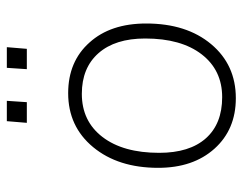

<svg xmlns="http://www.w3.org/2000/svg" viewBox="-96 -624 727 576"><g transform="rotate(-90 268.0 -336.5)"><path d="M52 -226Q52 -346 114 -421Q176 -496 276 -496Q371 -496 428 -432Q485 -369 485 -262Q485 -141 423 -67Q361 7 261 7Q167 7 109.5 -57Q52 -121 52 -226ZM440 -265Q440 -355 396 -405Q352 -455 274 -455Q192 -455 144.5 -393Q97 -331 97 -223Q97 -132 140.5 -83Q184 -34 264 -34Q345 -34 392.5 -95.5Q440 -157 440 -265ZM187 -620 192 -680H253L249 -620ZM348 -620 352 -680H414L409 -620Z"/></g></svg>

Font: Iunito ExtraLight
Style: Italic
Weight: 200
Italic angle: -4.541°
Designer: Vernon Adams
Foundry: Vernon Adams
Version: Version 2.001;November 30, 2019;FontCreator 12.0.0.2547 64-b